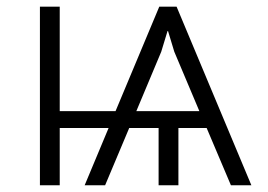

<svg xmlns="http://www.w3.org/2000/svg" viewBox="-20 -548 793 568"><path d="M156.7 -219.2H321.8L451.2 -528.3H502.4L723.6 0H663.1L591.3 -169.4H507.8V0H449.2V-169.4H362.3L291 0H230.5L301.3 -169.4H156.7V0H98.1V-528.3H156.7ZM383.3 -219.2H569.8L495.6 -395L477.1 -456.1H475.6L457 -395Z"/></svg>

Font: Franko
Style: Light
Weight: 300
Designer: Google
Version: Version 1.200310; 2013